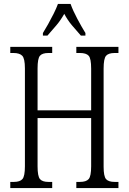

<svg xmlns="http://www.w3.org/2000/svg" viewBox="-20 -951 650 971"><path d="M32 0V-31H50Q81 -31 93.5 -45.5Q106 -60 106 -110V-605Q106 -655 92.5 -669Q79 -683 48 -683H32V-714H244V-683H225Q194 -683 182 -669Q170 -655 170 -605V-393H441V-604Q441 -655 428.5 -669Q416 -683 384 -683H366V-714H579V-683H560Q529 -683 516.5 -669Q504 -655 504 -604V-108Q504 -59 516.5 -45Q529 -31 560 -31H579V0H366V-31H384Q416 -31 428.5 -45.5Q441 -60 441 -110V-354H170V-110Q170 -60 182 -45.5Q194 -31 225 -31H244V0ZM197 -784Q209 -803 223.5 -829Q238 -855 251.5 -882Q265 -909 273 -931H337Q349 -897 371.5 -855Q394 -813 412 -784V-771H389Q365 -798 343.5 -823.5Q322 -849 305 -881Q287 -849 265.5 -823.5Q244 -798 220 -771H197Z"/></svg>

Font: Noto Serif ExtraCondensed Light
Style: Regular
Weight: 300
Width: 2
Designer: Monotype Design Team
Foundry: Monotype Imaging Inc.
Version: Version 2.014; ttfautohint (v1.8.4.7-5d5b)